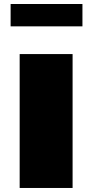

<svg xmlns="http://www.w3.org/2000/svg" viewBox="-20 -933 458 953"><path d="M77.6 -664.6H340.3V0H77.6ZM32.7 -913.1H389.2V-802.2H32.7Z"/></svg>

Font: Plaster
Style: Regular
Weight: 400
Designer: Eben Sorkin
Foundry: Eben Sorkin
Version: Version 1.007